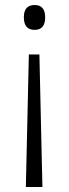

<svg xmlns="http://www.w3.org/2000/svg" viewBox="-20 -558 274 765"><path d="M160 -489Q160 -439 118 -439Q75 -439 75 -489Q75 -538 118 -538Q160 -538 160 -489ZM95 -341H137L149 187H83Z"/></svg>

Font: Noto Sans Thai Looped SemiCondensed Light
Style: Regular
Weight: 300
Width: 4
Designer: Sasikarn Vongin, Ben Mitchell
Foundry: The Fontpad Ltd
Version: Version 1.001; ttfautohint (v1.8.4.7-5d5b)